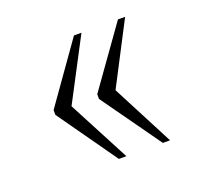

<svg xmlns="http://www.w3.org/2000/svg" viewBox="-75 -534 553 529"><g transform="rotate(-20 201.0 -270.0)"><path d="M319 -89 195 -263V-277L319 -451H340L246 -270L340 -89ZM190 -89 67 -263V-277L190 -451H212L117 -270L212 -89Z"/></g></svg>

Font: Noto Serif Tamil Condensed ExtraLight
Style: Italic
Weight: 200
Width: 3
Italic angle: -12°
Designer: Indian Type Foundry, Tom Grace, and the Monotype Design Team
Foundry: Monotype Imaging Inc.
Version: Version 2.003; ttfautohint (v1.8.4.7-5d5b)